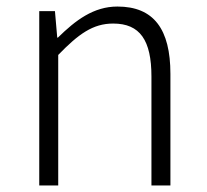

<svg xmlns="http://www.w3.org/2000/svg" viewBox="-20 -567 633 587"><path d="M100 0H158V-399C220 -463 264 -495 326 -495C408 -495 443 -444 443 -333V0H501V-341C501 -478 450 -547 339 -547C266 -547 211 -505 157 -452H155L148 -533H100Z"/></svg>

Font: Noto Sans CJK JP Light
Style: Regular
Weight: 300
Designer: Ryoko NISHIZUKA (kana & ideographs); Paul D. Hunt (Latin, Greek & Cyrillic); Wenlong ZHANG (bopomofo); Sandoll Communica
Foundry: Adobe Systems Incorporated
Version: Version 1.004;PS 1.004;hotconv 1.0.82;makeotf.lib2.5.63406